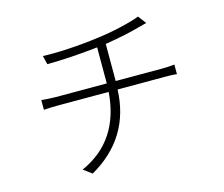

<svg xmlns="http://www.w3.org/2000/svg" viewBox="-106 -885 1211 1040"><g transform="rotate(-15 500.0 -365.0)"><path d="M541 -438H801Q818 -438 837 -439Q856 -440 871 -442V-388Q857 -390 838 -390.5Q819 -391 802 -391H539Q529 -122 291 14L244 -21Q469 -121 489 -391H208Q162 -391 125 -388V-443Q139 -441 162.5 -439.5Q186 -438 207 -438H491V-444V-640Q335 -623 207 -622L195 -671Q252 -668 338.5 -673Q425 -678 506 -689Q571 -697 640.5 -713Q710 -729 748 -744L782 -699Q760 -694 740 -688Q659 -665 541 -646V-445Z"/></g></svg>

Font: LXGW 975 Gothic SC 200W
Style: Regular
Weight: 200
Version: Version 2.01;February 25, 2021